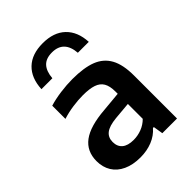

<svg xmlns="http://www.w3.org/2000/svg" viewBox="-232 -920 1044 1044"><g transform="rotate(-45 290.0 -398.0)"><path d="M515 -330V0H402L393 -56H386Q358.5 -24 316.8 -7.2Q275 9.5 225.5 9.5Q167.5 9.5 126 -9.8Q84.5 -29 63 -64Q41.5 -99 41.5 -145.5Q41.5 -221 96.5 -262.2Q151.5 -303.5 269.5 -312.5L382 -323V-339.5Q382 -382.5 367.8 -406.8Q353.5 -431 323.2 -441.2Q293 -451.5 242 -451.5Q206 -451.5 164 -445.5Q122 -439.5 84.5 -427.5V-529Q124 -541 172.2 -547.5Q220.5 -554 264 -554Q352.5 -554 407 -532.8Q461.5 -511.5 488.2 -462.8Q515 -414 515 -330ZM382 -130.5V-245L281.5 -236Q226 -230.5 201.5 -211.2Q177 -192 177 -157Q177 -122 199.5 -103Q222 -84 266.5 -84Q298 -84 328.2 -95.5Q358.5 -107 382 -130.5ZM288 -806Q372 -806 419.2 -760.8Q466.5 -715.5 470.5 -634H386.5Q378.5 -735 288 -735Q241.5 -735 218 -709.5Q194.5 -684 190.5 -634H106.5Q110.5 -716 157.2 -761Q204 -806 288 -806Z"/></g></svg>

Font: Encode Sans Semi Expanded SmBd
Style: Regular
Weight: 600
Width: 6
Designer: Multiple Designers
Foundry: Impallari Type
Version: Version 2.000